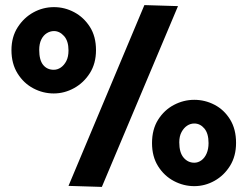

<svg xmlns="http://www.w3.org/2000/svg" viewBox="-20 -730 972 754"><path d="M547 -710 249 0 380 4 679 -706ZM192 -702Q149 -702 111.5 -681.5Q74 -661 49.5 -623Q25 -585 25 -533Q25 -480 49 -441.5Q73 -403 111 -383Q149 -363 191 -363Q233 -363 271 -384Q309 -405 333 -443Q357 -481 357 -533Q357 -587 333 -624.5Q309 -662 271.5 -682Q234 -702 192 -702ZM192 -608Q214 -608 231.5 -588.5Q249 -569 249 -532Q249 -507 240.5 -490.5Q232 -474 219 -465Q206 -456 191 -456Q165 -456 149.5 -475Q134 -494 134 -534Q134 -558 142 -574.5Q150 -591 163.5 -599.5Q177 -608 192 -608ZM743 -338Q701 -338 663 -318Q625 -298 601 -260Q577 -222 577 -168Q577 -115 601 -77Q625 -39 663 -19Q701 1 743 1Q785 1 822.5 -20Q860 -41 883.5 -79Q907 -117 907 -169Q907 -223 883.5 -261Q860 -299 822.5 -318.5Q785 -338 743 -338ZM743 -245Q766 -245 782.5 -225.5Q799 -206 799 -168Q799 -145 791.5 -127.5Q784 -110 771 -100.5Q758 -91 743 -91Q718 -91 701 -111Q684 -131 684 -171Q684 -195 693 -211.5Q702 -228 715 -236.5Q728 -245 743 -245Z"/></svg>

Font: Catamaran
Style: Bold
Weight: 700
Designer: Pria Ravichandran
Version: Version 2.000